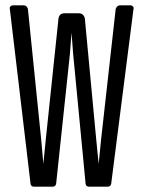

<svg xmlns="http://www.w3.org/2000/svg" viewBox="-20 -659 540 722"><path d="M398 33Q395 43 385 43H315Q304 43 302 33L255 -457L249 -536L243 -457L191 33Q188 43 178 43H108Q97 43 95 33L17 -625Q15 -630 19 -634.5Q23 -639 29 -639H69Q81 -639 85 -625L135 -133L143 -43L152 -133L200 -590Q202 -600 207.5 -604.5Q213 -609 222 -609H277Q294 -609 299 -590L342 -133L351 -43L360 -133L415 -625Q417 -631 421 -635Q425 -639 431 -639H470Q476 -639 480 -634.5Q484 -630 482 -625Z"/></svg>

Font: NanumGothicCoding
Style: Regular
Weight: 400
Monospace: yes
Designer: Kwon Bruce; Nicolas Noh; Sung-woo Choi; Go-un Cha; Soo-hyun Park;
Foundry: NHN Corporation
Version: Version 2.000;PS 1;hotconv 1.0.49;makeotf.lib2.0.14853